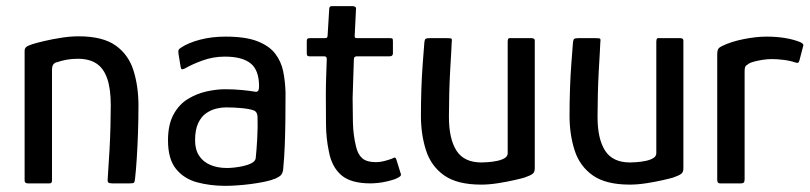

<svg xmlns="http://www.w3.org/2000/svg" viewBox="-20 -596 2631 624"><path d="M71 0Q60 0 60 -9Q60 -115 60 -220.5Q60 -326 60 -431Q60 -439 65.5 -443.5Q71 -448 87 -453Q100 -457 125.5 -463Q151 -469 180.5 -473.5Q210 -478 235 -478Q314 -478 356 -448Q398 -418 414 -366.5Q430 -315 430 -253Q430 -209 428.5 -164.5Q427 -120 424.5 -81.5Q422 -43 419 -16Q418 -4 415 -2Q412 0 402 0H346Q336 0 332.5 -2.5Q329 -5 330 -14Q330 -20 332 -46.5Q334 -73 336 -110Q338 -147 339 -185.5Q340 -224 340 -254Q340 -307 328.5 -340.5Q317 -374 293.5 -389.5Q270 -405 233 -405Q214 -405 197 -402Q180 -399 166 -394Q159 -393 154 -387.5Q149 -382 149 -368Q149 -315 149 -255.5Q149 -196 149 -133.5Q149 -71 149 -9Q149 0 141 0Z M713 8Q663 8 620.5 -3.5Q578 -15 552 -47Q526 -79 526 -140Q526 -191 544 -224Q562 -257 591 -274.5Q620 -292 652 -299Q684 -306 712 -306Q739 -306 765.5 -303.5Q792 -301 809 -298Q822 -295 822 -315Q822 -368 794.5 -390Q767 -412 711 -412Q673 -412 638.5 -399.5Q604 -387 582 -374Q574 -370 571 -371Q568 -372 567 -379L560 -422Q559 -431 560.5 -434Q562 -437 568 -441Q592 -457 630 -467Q668 -477 713 -477Q778 -477 816.5 -462Q855 -447 874.5 -421.5Q894 -396 900.5 -363.5Q907 -331 908 -295Q908 -247 907.5 -205.5Q907 -164 905.5 -124Q904 -84 900 -42Q898 -33 893.5 -27.5Q889 -22 876 -16Q862 -10 840.5 -5.5Q819 -1 796 2Q773 5 751 6.5Q729 8 713 8ZM718 -50Q727 -50 741.5 -51.5Q756 -53 771.5 -56.5Q787 -60 798 -66Q809 -72 811 -81Q814 -109 816 -146Q818 -183 817 -215Q817 -232 805 -237Q792 -242 766.5 -244.5Q741 -247 714 -247Q700 -247 683 -243Q666 -239 650 -228Q634 -217 624 -195.5Q614 -174 614 -140Q614 -110 627 -90Q640 -70 663.5 -60Q687 -50 718 -50Z M1184 0Q1120 0 1089 -27Q1058 -54 1049 -103Q1040 -145 1039.5 -191Q1039 -237 1039 -285Q1039 -317 1040 -345Q1041 -373 1042 -404Q1042 -413 1034 -413H986Q981 -413 979 -415Q977 -417 977 -423V-462Q977 -468 979 -470Q981 -472 987 -472H1036Q1042 -472 1043.5 -475Q1045 -478 1045 -485L1050 -567Q1050 -576 1058 -576H1127Q1131 -576 1134.5 -573.5Q1138 -571 1137 -567L1133 -485Q1132 -477 1133.5 -474.5Q1135 -472 1140 -472H1247Q1254 -472 1255.5 -470.5Q1257 -469 1257 -461V-423Q1257 -418 1254.5 -415.5Q1252 -413 1246 -413H1140Q1135 -413 1132.5 -410.5Q1130 -408 1130 -401Q1129 -371 1128 -340Q1127 -309 1126 -277Q1126 -238 1127 -197.5Q1128 -157 1137 -120Q1143 -94 1157.5 -81.5Q1172 -69 1202 -69Q1215 -69 1228.5 -72.5Q1242 -76 1253 -80Q1262 -85 1264.5 -83.5Q1267 -82 1269 -75L1282 -33Q1285 -27 1280.5 -23Q1276 -19 1264 -14Q1253 -10 1238 -6.5Q1223 -3 1208.5 -1.5Q1194 0 1184 0Z M1544 4Q1466 4 1423.5 -26Q1381 -56 1364.5 -107.5Q1348 -159 1348 -220Q1348 -264 1349.5 -308Q1351 -352 1354 -391Q1357 -430 1359 -456Q1360 -468 1363.5 -470Q1367 -472 1377 -472H1432Q1442 -472 1446 -471Q1450 -470 1448 -458Q1448 -452 1446.5 -427Q1445 -402 1443 -366Q1441 -330 1440 -290.5Q1439 -251 1439 -216Q1439 -145 1463.5 -106.5Q1488 -68 1545 -68Q1552 -68 1566 -69Q1580 -70 1595 -73Q1610 -76 1620 -82Q1630 -88 1630 -98V-460Q1630 -464 1631 -468Q1632 -472 1636 -472H1708Q1711 -472 1714.5 -470.5Q1718 -469 1718 -463V-49Q1718 -37 1711.5 -31.5Q1705 -26 1685 -19Q1675 -16 1651 -10.5Q1627 -5 1598 -0.5Q1569 4 1544 4Z M2027 4Q1949 4 1906.5 -26Q1864 -56 1847.5 -107.5Q1831 -159 1831 -220Q1831 -264 1832.5 -308Q1834 -352 1837 -391Q1840 -430 1842 -456Q1843 -468 1846.5 -470Q1850 -472 1860 -472H1915Q1925 -472 1929 -471Q1933 -470 1931 -458Q1931 -452 1929.5 -427Q1928 -402 1926 -366Q1924 -330 1923 -290.5Q1922 -251 1922 -216Q1922 -145 1946.5 -106.5Q1971 -68 2028 -68Q2035 -68 2049 -69Q2063 -70 2078 -73Q2093 -76 2103 -82Q2113 -88 2113 -98V-460Q2113 -464 2114 -468Q2115 -472 2119 -472H2191Q2194 -472 2197.5 -470.5Q2201 -469 2201 -463V-49Q2201 -37 2194.5 -31.5Q2188 -26 2168 -19Q2158 -16 2134 -10.5Q2110 -5 2081 -0.5Q2052 4 2027 4Z M2471 -477Q2536 -477 2581 -459Q2587 -456 2589.5 -453Q2592 -450 2590 -445L2578 -399Q2576 -393 2573.5 -392Q2571 -391 2565 -393Q2547 -399 2526 -401.5Q2505 -404 2489 -404Q2473 -404 2458 -401.5Q2443 -399 2431.5 -396Q2420 -393 2415 -390Q2410 -387 2405 -383Q2400 -379 2400 -365V-14Q2400 -5 2397 -2.5Q2394 0 2388 0H2320Q2317 0 2314 -2Q2311 -4 2311 -12V-418Q2311 -433 2315 -438Q2319 -443 2328 -447Q2357 -461 2397.5 -469Q2438 -477 2471 -477Z"/></svg>

Font: Glory Medium
Style: Regular
Weight: 500
Designer: Robert Leuschke
Foundry: Robert Leuschke
Version: Version 1.011